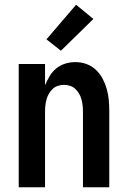

<svg xmlns="http://www.w3.org/2000/svg" viewBox="-20 -790 540 810"><path d="M59 0V-520H170V-430Q178 -450 189.5 -469Q201 -488 217.5 -501.5Q234 -515 255 -521.5Q276 -528 298 -528Q322 -528 344.5 -520Q367 -512 384.5 -495.5Q402 -479 413 -458Q424 -437 430.5 -414Q437 -391 439 -367.5Q441 -344 441 -320V0H330V-320Q330 -333 328.5 -346Q327 -359 323.5 -371.5Q320 -384 313.5 -395Q307 -406 297.5 -415Q288 -424 275.5 -428Q263 -432 250 -432Q237 -432 224.5 -428Q212 -424 202.5 -415Q193 -406 186.5 -395Q180 -384 176.5 -371.5Q173 -359 171.5 -346Q170 -333 170 -320V0ZM237 -576 176 -624 301 -770 374 -710Z"/></svg>

Font: Iosevka
Style: Bold
Weight: 700
Monospace: yes
Designer: Belleve Invis
Foundry: Belleve Invis
Version: Version 32.5.0; ttfautohint (v1.8.4)